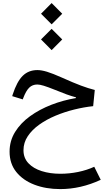

<svg xmlns="http://www.w3.org/2000/svg" viewBox="-20 -928 718 1273"><path d="M252 -836.9 322.3 -907.7 392.6 -836.9 322.3 -766.6ZM252 -666.5 322.3 -736.8 392.6 -666.5 322.3 -595.7ZM228 -463.4Q254.4 -463.4 291.3 -452.4Q328.1 -441.4 392.6 -412.6Q468.8 -378.4 517.1 -360.4Q565.4 -342.3 608.4 -331.5L597.7 -224.1Q537.1 -217.8 472.7 -201.9Q408.2 -186 348.1 -160.9Q288.1 -135.7 240.2 -101.6Q192.4 -67.4 164.1 -24.9Q135.7 17.6 135.7 68.4Q135.7 119.6 168.5 154.3Q201.2 189 256.6 206.5Q312 224.1 379.9 224.1Q439.5 224.1 497.6 212.2Q555.7 200.2 605 177.7L647.9 264.2Q515.1 325.7 379.4 325.7Q284.2 325.7 208.3 296.6Q132.3 267.6 87.9 212.2Q43.5 156.7 43.5 77.6Q43.5 5.9 80.1 -53.2Q116.7 -112.3 179.2 -157.5Q241.7 -202.6 320.3 -233.2Q398.9 -263.7 483.4 -277.8V-282.7Q454.1 -290.5 421.4 -302.2Q388.7 -314 345.2 -332Q296.4 -351.6 270 -359.6Q243.7 -367.7 227.5 -367.7Q195.3 -367.7 174.1 -347.2Q152.8 -326.7 134.3 -278.3L130.9 -269L61 -290.5L64 -300.8Q92.3 -387.7 130.9 -425.5Q169.4 -463.4 228 -463.4Z"/></svg>

Font: Estedad-FD Medium
Style: Regular
Weight: 500
Designer: Amin Abedi
Version: Version 7.3